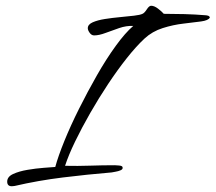

<svg xmlns="http://www.w3.org/2000/svg" viewBox="-20 -642 749 667"><path d="M21 5Q5 5 5 -11Q5 -28 25.5 -37.5Q46 -47 75.5 -52Q105 -57 132 -59Q159 -61 172 -62Q182 -99 203.5 -152Q225 -205 254.5 -264Q284 -323 316.5 -380Q349 -437 382 -482.5Q415 -528 443 -552Q419 -553 394 -544.5Q369 -536 346.5 -527.5Q324 -519 307 -519Q298 -519 291.5 -528Q285 -537 285 -544Q285 -557 302 -564.5Q319 -572 344.5 -576Q370 -580 397 -582.5Q424 -585 445.5 -587.5Q467 -590 475 -594Q482 -597 490 -609.5Q498 -622 505 -622Q516 -622 529 -612Q542 -602 549 -594Q584 -594 621 -593Q658 -592 694 -589Q697 -589 702.5 -587.5Q708 -586 709 -581Q704 -571 678.5 -567.5Q653 -564 617.5 -560Q582 -556 545.5 -544.5Q509 -533 482 -508Q453 -481 420.5 -440Q388 -399 355.5 -350Q323 -301 293.5 -249.5Q264 -198 241 -150.5Q218 -103 206 -66Q250 -65 293 -66.5Q336 -68 379 -68Q381 -68 393.5 -67Q406 -66 406 -60Q407 -54 399 -50.5Q391 -47 381.5 -45.5Q372 -44 368 -43Q284 -36 198.5 -25.5Q113 -15 31 4Q29 4 26.5 4.5Q24 5 21 5Z"/></svg>

Font: Hurricane
Style: Regular
Weight: 400
Designer: Robert E. Leuschke
Foundry: Robert E. Leuschke
Version: Version 1.010; ttfautohint (v1.8.3)